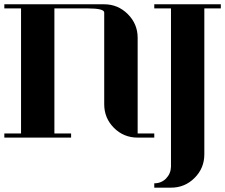

<svg xmlns="http://www.w3.org/2000/svg" viewBox="-20 -635 1039 886"><path d="M691.9 210.9Q724.1 210.9 746.1 189Q768.1 166 769 134.8V-596.2H691.9V-615.2H999V-596.2H922.9V77.1Q922.9 141.1 877.9 186Q833 231 769 231H691.9ZM0 0V-19H77.1V-596.2H0V-615.2H460.9Q524.4 -615.2 569.8 -569.8Q615.2 -524.4 615.2 -460.9V-19H691.9V0H615.2Q550.8 0 505.9 -44.9Q460.9 -89.8 460.9 -153.8V-577.1Q460.9 -596.2 384.8 -596.2H231V-19H308.1V0Z"/></svg>

Font: Hjet
Style: Regular
Weight: 400
Designer: T. Christopher White
Version: Version 1.2